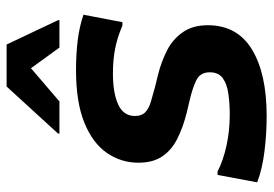

<svg xmlns="http://www.w3.org/2000/svg" viewBox="-140 -660 808 567"><g transform="rotate(-90 263.5 -376.0)"><path d="M31 -137H41Q74 -120 118 -110.5Q162 -101 209 -101Q241 -101 270 -105Q299 -109 316.5 -121.5Q334 -134 334 -160Q334 -188 311 -199.5Q288 -211 249 -220L215 -228Q171 -239 137.5 -256Q104 -273 85.5 -300.5Q67 -328 67 -371Q67 -422 96 -464Q125 -506 185.5 -530.5Q246 -555 340 -555Q388 -555 428.5 -550Q469 -545 504 -533L482 -418H472Q437 -433 404 -439.5Q371 -446 330 -446Q273 -446 239 -430.5Q205 -415 205 -381Q205 -361 216 -350.5Q227 -340 247 -334Q267 -328 293 -321L326 -313Q366 -303 399 -286Q432 -269 452.5 -239.5Q473 -210 473 -166Q473 -79 401.5 -35.5Q330 8 205 8Q153 8 100.5 1.5Q48 -5 9 -20ZM153 -604V-608L292 -760H416L488 -608V-604H407L346 -688L248 -604Z"/></g></svg>

Font: Kufam SemiBold
Style: Italic
Weight: 600
Italic angle: -11°
Designer: Artur Schmal
Foundry: Original Type
Version: Version 1.301; ttfautohint (v1.8.3)